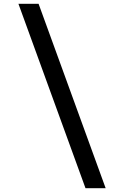

<svg xmlns="http://www.w3.org/2000/svg" viewBox="-20 -795 640 1005"><path d="M427.5 190 76.5 -775H182L533 190Z"/></svg>

Font: JuliaMono SemiBold
Style: Regular
Weight: 600
Monospace: yes
Designer: cormullion
Foundry: corm
Version: Version 0.055; ttfautohint (v1.8.4)